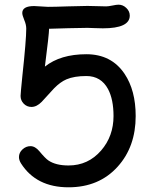

<svg xmlns="http://www.w3.org/2000/svg" viewBox="-20 -774 650 825"><path d="M274.4 30.8Q135.7 30.8 70.3 -71.8Q61.5 -85.9 61.5 -99.1Q61.5 -118.2 76.7 -132.1Q91.8 -146 110.8 -146Q130.9 -146 148.9 -124.5Q174.8 -93.3 188 -84.5Q219.7 -63 274.4 -63Q358.9 -63 414.6 -127.4Q467.8 -189 467.8 -275.4Q467.8 -346.7 444.3 -391.1Q414.1 -447.3 351.1 -447.3Q298.8 -447.3 265.6 -433.1Q239.3 -421.9 212.4 -394.5L159.2 -336.4Q137.7 -314.5 115.2 -314.5Q95.7 -314.5 82 -328.4Q68.4 -342.3 68.4 -361.8Q68.4 -371.6 76.2 -448.7Q92.8 -602.5 92.8 -650.9Q92.8 -668 84.2 -688.2Q75.7 -708.5 75.7 -718.3Q75.7 -748 127 -748Q136.7 -748 156.5 -746.3Q176.3 -744.6 186 -744.6Q214.4 -744.6 271 -746.6Q327.6 -748.5 356 -748.5Q369.1 -748.5 396 -747.6Q422.9 -746.6 436 -746.6Q445.3 -746.6 462.9 -750.2Q480.5 -753.9 489.3 -753.9Q508.3 -753.9 522.9 -739.7Q537.6 -725.6 537.6 -707Q537.6 -652.3 421.9 -652.3Q406.7 -652.3 383.8 -653.3Q360.8 -654.3 356 -654.3L273.4 -652.8L190.9 -650.4Q190.9 -628.4 172.9 -487.8Q239.7 -541 351.1 -541Q458.5 -541 515.1 -457Q563 -385.7 563 -275.4Q563 -143.6 485.8 -58.1Q405.8 30.8 274.4 30.8Z"/></svg>

Font: TUNJUNG BIRU
Style: Regular
Weight: 400
Designer: R.S. Wihananto
Foundry: R.S. Wihananto
Version: Version 2.0.1